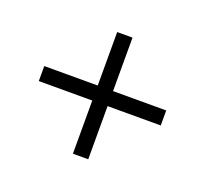

<svg xmlns="http://www.w3.org/2000/svg" viewBox="-78 -617 623 577"><g transform="rotate(20 233.5 -328.5)"><path d="M255 -523V-352H425V-304H255V-134H206V-304H35V-352H206V-523Z"/></g></svg>

Font: Forum
Style: Regular
Weight: 400
Designer: Denis Masharov
Foundry: Denis Masharov
Version: Version 1.000